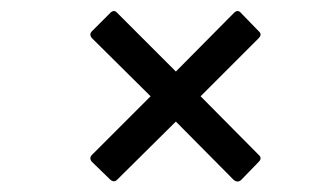

<svg xmlns="http://www.w3.org/2000/svg" viewBox="-20 -480 612 357"><path d="M185 -146 151 -179Q145 -186 151 -192L260 -301L151 -409Q145 -416 151 -422L185 -456Q192 -463 198 -456L307 -347L415 -456Q422 -463 428 -456L461 -422Q468 -416 461 -409L353 -301L461 -192Q468 -186 461 -179L428 -145Q422 -140 415 -145L307 -254L198 -146Q192 -140 185 -146Z"/></svg>

Font: Sofia Sans Semi Condensed
Style: Italic
Weight: 400
Italic angle: -9°
Designer: Botio Nikoltchev, Ani Petrova
Foundry: lettersoup
Version: Version 4.101